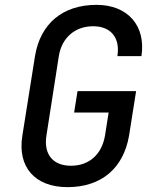

<svg xmlns="http://www.w3.org/2000/svg" viewBox="-20 -760 640 790"><path d="M258 10C396 10 488 -67 511 -202L540 -385H299L285 -297H427L412 -202C399 -125 347 -78 272 -78C198 -78 159 -125 171 -202L222 -529C234 -605 289 -652 363 -652C437 -652 475 -604 463 -529H562C581 -654 506 -740 377 -740C238 -740 146 -663 124 -529L72 -202C51 -72 124 10 258 10Z"/></svg>

Font: JetBrains Mono Medium
Style: Italic
Weight: 436
Italic angle: -9°
Monospace: yes
Designer: Philipp Nurullin, Konstantin Bulenkov
Foundry: JetBrains
Version: Version 2.305